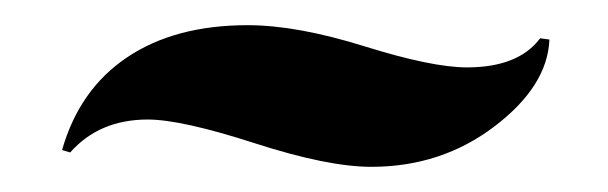

<svg xmlns="http://www.w3.org/2000/svg" viewBox="-20 -700 478 151"><path d="M404.8 -669.9 412.1 -668.9Q410.6 -632.3 368.9 -600.6Q327.1 -568.8 272 -568.8Q237.8 -568.8 180.2 -587.4Q122.6 -606 96.2 -606Q58.1 -606 35.2 -580.1L28.8 -582Q42.5 -629.9 80.1 -655Q117.7 -680.2 174.8 -680.2Q213.4 -680.2 266.6 -663.6Q319.8 -647 347.2 -647Q387.7 -647 404.8 -669.9Z"/></svg>

Font: Lobster Two
Style: Bold
Weight: 700
Designer: Pablo Impallari
Foundry: Pablo Impallari. www.impallari.com
Version: Version 1.006